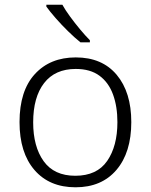

<svg xmlns="http://www.w3.org/2000/svg" viewBox="-20 -786 640 816"><path d="M301 10Q190 10 126.5 -63.5Q63 -137 63 -267Q63 -400 128 -471Q193 -542 302 -542Q414 -542 476 -468Q538 -394 538 -267Q538 -138 475 -64Q412 10 301 10ZM300 -39Q392 -39 435.5 -102Q479 -165 479 -267Q479 -333 460.5 -384Q442 -435 403 -464Q364 -493 302 -493Q214 -493 167.5 -433Q121 -373 121 -266Q121 -163 165.5 -101Q210 -39 300 -39ZM322 -606Q297 -626 269 -653.5Q241 -681 216.5 -709Q192 -737 177 -758V-766H245Q257 -744 277.5 -716Q298 -688 320.5 -661Q343 -634 362 -615V-606Z"/></svg>

Font: Noto Sans Mono Light
Style: Regular
Weight: 300
Designer: Monotype Design Team
Foundry: Monotype Imaging Inc.
Version: Version 2.014; ttfautohint (v1.8.4.7-5d5b)